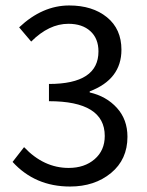

<svg xmlns="http://www.w3.org/2000/svg" viewBox="-20 -670 537 702"><path d="M26 -78 68 -132Q140 -56 231 -56Q289 -56 326 -88Q363 -120 363 -173Q363 -300 159 -300V-363Q340 -363 340 -482Q340 -529 310.5 -556Q281 -583 230 -583Q159 -583 94 -518L50 -570Q135 -650 233 -650Q318 -650 371 -607Q424 -564 424 -488Q424 -380 308 -336V-332Q369 -318 407.5 -275.5Q446 -233 446 -170Q446 -87 386 -37.5Q326 12 236 12Q108 12 26 -78Z"/></svg>

Font: RibengUni
Style: Regular
Weight: 400
Designer: (1) Dr. Andrew Glass (Program Manager at Microsoft Corporation)
(2) Bivuti Chakma (Suz Moriz)
(3) Paul D. Hunt (Adobe Co
Foundry: Bivuti Chakma and Jyoti Chakma
Version: Version 1.2020